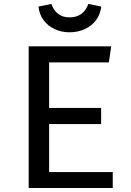

<svg xmlns="http://www.w3.org/2000/svg" viewBox="-20 -938 655 958"><path d="M523.1 -626.7H225.1V-399.5H484.6V-319H225.1V-79.5H542.6V0H123.1V-706.7H534.9ZM171.8 -905.1 236.4 -918.5Q247.2 -886.7 269.7 -869Q292.3 -851.3 327.2 -851.3Q362.6 -851.3 386.2 -869Q409.7 -886.7 421 -918.5L485.1 -905.1Q481 -867.2 459.7 -838.2Q438.5 -809.2 403.8 -793.1Q369.2 -776.9 327.2 -776.9Q285.6 -776.9 251.8 -793.1Q217.9 -809.2 196.9 -838.2Q175.9 -867.2 171.8 -905.1Z"/></svg>

Font: Fira Code Fixed Retina
Style: Regular
Weight: 450
Monospace: yes
Designer: Carrois Corporate, Edenspiekermann AG, Nikita Prokopov
Foundry: Carrois Corporate, Edenspiekermann AG, Nikita Prokopov
Version: Version 5.002